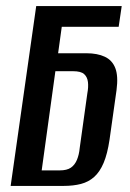

<svg xmlns="http://www.w3.org/2000/svg" viewBox="-20 -611 427 631"><path d="M15 0 99 -591H380L370 -523H183L171 -436H264Q300 -436 324.5 -424.5Q349 -413 359 -387Q369 -361 363 -315L340 -152Q333 -105 320.5 -75.5Q308 -46 289.5 -29.5Q271 -13 246 -6.5Q221 0 189 0ZM176 -51Q200 -51 213 -60Q226 -69 233 -86Q240 -103 242 -125L267 -304Q271 -325 269 -341.5Q267 -358 256.5 -367.5Q246 -377 220 -377H162L117 -51Z"/></svg>

Font: Alumni Sans SemiBold
Style: Italic
Weight: 600
Italic angle: -8°
Version: Version 1.016